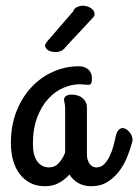

<svg xmlns="http://www.w3.org/2000/svg" viewBox="-20 -624 484 672"><path d="M317.9 -38.1Q333 -38.1 344 -48.8Q355 -59.6 363 -75.7Q371.1 -91.8 376.2 -110.6Q381.3 -129.4 384.8 -146Q388.2 -161.6 394.8 -168.7Q401.4 -175.8 409.2 -175.8Q415 -175.8 421.1 -172.1Q427.2 -168.5 432.4 -162.6Q437.5 -156.7 440.7 -149.4Q443.8 -142.1 443.8 -134.8Q443.8 -133.8 443.8 -132.3Q443.8 -130.9 442.9 -127.9Q436.5 -103 425.5 -75.7Q414.6 -48.3 397.5 -25.4Q380.4 -2.4 356.2 12.7Q332 27.8 299.8 27.8Q273.4 27.8 253.9 16.6Q234.4 5.4 223.1 -13.2Q208 3.9 186.8 15.9Q165.5 27.8 137.2 27.8Q107.9 27.8 85.7 16.1Q63.5 4.4 48.3 -15.9Q33.2 -36.1 25.6 -63.7Q18.1 -91.3 18.1 -123Q18.1 -185.5 38.1 -235.4Q58.1 -285.2 91.3 -320.1Q124.5 -355 167.2 -373.5Q210 -392.1 255.9 -392.1Q276.4 -392.1 289.1 -380.9Q301.8 -369.6 301.8 -350.1Q301.8 -337.4 299.1 -332.3Q296.4 -327.1 289.1 -327.1Q282.2 -327.1 274.9 -328.1Q267.6 -329.1 259.8 -329.1Q231.4 -329.1 202.1 -316.7Q172.9 -304.2 149.2 -278.6Q125.5 -252.9 110.4 -213.6Q95.2 -174.3 95.2 -120.1Q95.2 -80.6 110.4 -59.3Q125.5 -38.1 151.9 -38.1Q172.4 -38.1 186 -53.5Q199.7 -68.8 208 -89.8V-244.1Q208 -251.5 207.3 -256.3Q206.5 -261.2 205.8 -264.6Q205.1 -268.1 204.6 -270.8Q204.1 -273.4 204.1 -275.9Q204.1 -283.7 211.7 -288.3Q219.2 -293 230 -293Q254.9 -293 269.5 -280Q284.2 -267.1 284.2 -249V-84Q284.2 -75.7 286.1 -67.6Q288.1 -59.6 292 -53Q295.9 -46.4 302.5 -42.2Q309.1 -38.1 317.9 -38.1ZM210 -460Q203.6 -450.2 194.3 -446Q185.1 -441.9 176.8 -441.9Q156.2 -441.9 147 -449.2Q137.7 -456.5 137.7 -464.8Q137.7 -468.8 140.4 -472.4Q143.1 -476.1 146 -480L236.8 -585Q238.3 -593.3 248.8 -598.6Q259.3 -604 270 -604Q277.3 -604 284.7 -601.8Q292 -599.6 297.9 -595.7Q303.7 -591.8 307.4 -586.7Q311 -581.5 311 -575.2Q311 -568.4 306.9 -564Q302.7 -559.6 298.8 -555.2Z"/></svg>

Font: Grand Hotel
Style: Regular
Weight: 400
Designer: Brian J. Bonislawsky & Jim Lyles for Astigmatic (AOETI)
Foundry: Astigmatic (AOETI)
Version: Version 001.000